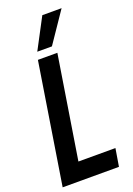

<svg xmlns="http://www.w3.org/2000/svg" viewBox="-172 -985 727 1048"><g transform="rotate(-20 192.0 -460.5)"><path d="M1 0 112 -700H225L130 -103H345L328 0ZM124 -743 218 -921H330L209 -743Z"/></g></svg>

Font: Georama SemiCondensed SemiBold
Style: Italic
Weight: 600
Width: 4
Italic angle: -9°
Designer: Jean-Baptiste Levee
Foundry: Production Type
Version: Version 1.000